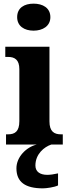

<svg xmlns="http://www.w3.org/2000/svg" viewBox="-20 -792 382 1052"><path d="M164 -624C214 -624 256 -649 256 -698C256 -749 214 -772 164 -772C113 -772 74 -749 74 -698C74 -649 113 -624 164 -624ZM13 0H181C124 14 70 68 70 130C70 206 119 240 215 240C234 240 278 234 298 224V158C275 163 256 166 239 166C201 166 174 150 174 115C174 52 222 13 261 0H324V-56H314C277 -56 251 -71 251 -127V-536H9V-480H25C60 -480 86 -465 86 -413V-128C86 -71 61 -56 24 -56H13Z"/></svg>

Font: Noto Serif Hebrew SemiCondensed ExtraBold
Style: Regular
Weight: 800
Width: 4
Designer: Monotype Design Team
Foundry: Monotype Imaging Inc.
Version: Version 2.004